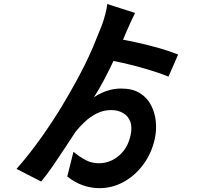

<svg xmlns="http://www.w3.org/2000/svg" viewBox="-20 -865 1040 971"><path d="M593.3 -417.2Q650.2 -417.2 687.4 -394Q724.5 -370.7 744.1 -332.8Q763.7 -294.9 768 -250.5Q772.2 -206.1 763 -163.8Q747.2 -90.7 705.5 -34Q663.8 22.7 606 54.7Q548.2 86.6 482.7 86.6Q439.7 86.6 398.1 71.8Q356.4 56.9 320.2 27.5L351.5 -97.4Q382.6 -71.5 413.2 -55.4Q443.7 -39.3 481 -39.3Q515.1 -39.3 547.7 -55.2Q580.3 -71.1 604.8 -102Q629.4 -132.9 639.8 -178Q649.8 -221.9 638.6 -250.6Q627.4 -279.4 601.5 -293.9Q575.7 -308.4 543.4 -308.4Q503.4 -308.4 469.8 -291.5Q436.2 -274.5 409.5 -249.6Q382.8 -224.6 362.5 -199Q341.3 -167 311.3 -121.1Q281.3 -75.1 249.3 -28.6Q217.3 18 188.3 53L63.6 -10.7Q96 -47.4 127.6 -87.7Q159.3 -128 188.7 -169.4Q218.1 -210.8 245 -251.8Q272 -292.7 294 -329.7Q330 -389.7 357.9 -440.2Q385.8 -490.6 408.8 -537Q431.8 -583.4 452.2 -631.4Q472.5 -679.5 494.1 -734.8Q503.2 -758 511.8 -790.2Q520.4 -822.3 522.4 -844.7L663.3 -799.5Q657 -787.6 648.1 -768.6Q639.2 -749.6 631.2 -731.6Q623.1 -713.6 618.1 -701.6Q592.1 -638.7 563.6 -577.2Q535 -515.6 507.2 -463Q479.5 -410.4 455 -373.1Q470.1 -383.4 491.3 -393.8Q512.6 -404.2 538.9 -410.7Q565.1 -417.2 593.3 -417.2ZM488.2 -567 530 -676Q603 -665 662.7 -652.1Q722.3 -639.2 775.6 -624.3Q828.9 -609.4 880.9 -589.4L832.1 -477.4Q783.1 -497.4 722.4 -515.3Q661.6 -533.2 600.4 -547.1Q539.2 -561 488.2 -567Z"/></svg>

Font: Noto Sans SC Thin
Style: Regular
Weight: 100
Designer: Ryoko NISHIZUKA 西塚涼子 (kana, bopomofo & ideographs); Paul D. Hunt (Latin, Greek & Cyrillic); Sandoll Communications 산돌커뮤니
Foundry: Adobe
Version: Version 2.004-H2;hotconv 1.0.118;makeotfexe 2.5.65603